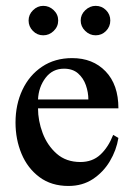

<svg xmlns="http://www.w3.org/2000/svg" viewBox="-20 -612 445 646"><path d="M360.8 -158.2 378.4 -147.9Q371.6 -106.4 349.6 -69.6Q327.6 -32.7 292.5 -9.5Q257.3 13.7 210.4 13.7Q152.8 13.7 112.8 -16.1Q72.8 -45.9 52.5 -94.5Q32.2 -143.1 32.2 -199.7Q32.2 -260.3 55.4 -309.6Q78.6 -358.9 121.6 -387.7Q164.6 -416.5 222.7 -416.5Q292.5 -416.5 335.4 -371.8Q378.4 -327.1 378.4 -247.6H107.9Q107.9 -206.1 123.5 -164.3Q139.2 -122.6 170.9 -94.7Q202.6 -66.9 250.5 -66.9Q291 -66.9 317.6 -91.6Q344.2 -116.2 360.8 -158.2ZM107.9 -277.3H277.3Q277.3 -301.3 269 -325.2Q260.7 -349.1 242.7 -365Q224.6 -380.9 195.3 -380.9Q156.7 -380.9 133.3 -350.1Q109.9 -319.3 107.9 -277.3ZM351.1 -543Q351.1 -522.5 336.7 -507.8Q322.3 -493.2 301.8 -493.2Q281.7 -493.2 266.6 -508.1Q251.5 -522.9 251.5 -543Q251.5 -563 266.8 -577.6Q282.2 -592.3 301.8 -592.3Q322.3 -592.3 336.7 -577.9Q351.1 -563.5 351.1 -543ZM175.8 -543Q175.8 -522.5 160.6 -507.8Q145.5 -493.2 125.5 -493.2Q105 -493.2 90.6 -508.1Q76.2 -522.9 76.2 -543Q76.2 -563 91.1 -577.6Q106 -592.3 125.5 -592.3Q145.5 -592.3 160.6 -577.9Q175.8 -563.5 175.8 -543Z"/></svg>

Font: Scheherazade New Medium
Style: Regular
Weight: 500
Designer: SIL International
Foundry: SIL International
Version: Version 4.000